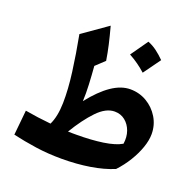

<svg xmlns="http://www.w3.org/2000/svg" viewBox="-137 -925 1087 1077"><g transform="rotate(20 406.5 -386.0)"><path d="M570.8 -486.3Q624.5 -486.3 669.2 -460Q713.9 -433.6 741 -388.9Q768.1 -344.2 768.1 -290Q768.1 -253.4 752.9 -209.7Q737.8 -166 710.7 -121.6Q683.6 -77.1 647.5 -38.6Q586.9 -13.2 508.3 -0.5Q429.7 12.2 339.8 12.2Q258.8 12.2 184.8 1.5Q110.8 -9.3 45.4 -24.4L60.1 -172.9Q96.2 -166.5 135.5 -161.1Q174.8 -155.8 214.8 -151.9Q239.7 -202.6 241.5 -284.2Q243.2 -365.7 229.7 -467.3Q216.3 -568.8 195.3 -679.2L344.2 -783.7Q359.9 -725.6 370.1 -680.7Q380.4 -635.7 387.7 -589.4L335 -540Q339.4 -485.8 342 -431.9Q344.7 -377.9 342.3 -332.5Q401.9 -408.2 459 -447.3Q516.1 -486.3 570.8 -486.3ZM530.8 -338.9Q478.5 -338.9 426.3 -284.2Q374 -229.5 322.3 -143.6Q335.4 -143.1 348.4 -143.1Q361.3 -143.1 373.5 -143.1Q460.9 -143.1 530.5 -153.3Q600.1 -163.6 638.2 -186Q644.5 -227.5 632.1 -262.2Q619.6 -296.9 593.3 -317.9Q566.9 -338.9 530.8 -338.9ZM573.7 -771.5Q601.1 -761.2 626.7 -742.2Q652.3 -723.1 676.3 -698.7Q639.6 -647.5 603 -597.2Q580.6 -617.2 555.4 -635.3Q530.3 -653.3 501.5 -668.9Q520 -695.3 538.1 -720.7Q556.2 -746.1 573.7 -771.5Z"/></g></svg>

Font: Pinar DS1 Bold
Style: Regular
Weight: 700
Designer: Amin Abedi
Version: Version 3.000